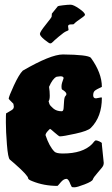

<svg xmlns="http://www.w3.org/2000/svg" viewBox="-20 -770 477 818"><path d="M270 -658 272 -643Q272 -640 263 -637Q254 -634 231 -614.5Q208 -595 203.5 -590Q199 -585 194 -585Q189 -585 169.5 -601Q150 -617 150 -625.5Q150 -634 175 -665Q200 -696 200 -699Q201 -711 201 -712Q225 -742 226.5 -743.5Q228 -745 248.5 -747.5Q269 -750 281 -750Q293 -750 317.5 -733Q342 -716 342 -707Q342 -704 334 -698Q303 -677 294 -667Q294 -666 282 -666Q270 -666 270 -658ZM244 -389Q242 -391 242 -402.5Q242 -414 251 -437Q251 -445 237 -445L221 -443Q204 -435 189 -400Q192 -381 192 -362.5Q192 -344 187 -339Q188 -334 190.5 -327Q193 -320 207 -308Q221 -296 243 -296Q250 -296 251 -309Q252 -322 253 -339Q254 -356 258.5 -360.5Q263 -365 263 -369Q263 -378 244 -389ZM414 -154 422 -76Q422 -70 419.5 -64Q417 -58 397.5 -36Q378 -14 375.5 -5.5Q373 3 340.5 15.5Q308 28 297.5 28Q287 28 285.5 26Q284 24 280 15Q272 -8 263 -8Q251 -8 238.5 7Q226 22 225 22Q167 22 118 2Q100 -5 100 -10Q100 -22 42 -73L22 -90Q14 -97 9.5 -154Q5 -211 5 -248.5Q5 -286 6 -287Q7 -288 19 -294.5Q31 -301 35 -305Q39 -309 39 -316L37 -328Q17 -348 17 -349Q17 -358 39 -405.5Q61 -453 77 -469Q196 -538 248 -538Q354 -537 367 -524Q414 -459 414 -400Q390 -389 383.5 -383Q377 -377 377 -364Q377 -351 389 -351L411 -355Q414 -355 414 -353Q414 -272 367 -225Q354 -212 301.5 -200.5Q249 -189 235 -189Q231 -189 213 -205Q195 -221 193.5 -221Q192 -221 183 -211Q174 -201 174 -194Q190 -146 212 -124Q220 -116 248 -116Q332 -116 372 -156Q384 -172 388.5 -172Q393 -172 403.5 -167.5Q414 -163 414 -159Z"/></svg>

Font: Piedra
Style: Regular
Weight: 400
Designer: Angel Koziupa & Ale Paul
Foundry: Angel Koziupa and Alejandro Paul
Version: Version 1.000